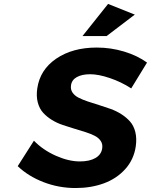

<svg xmlns="http://www.w3.org/2000/svg" viewBox="-20 -948 765 973"><path d="M69.8 -106 151.9 -234.9Q198.2 -187.5 263.2 -158.7Q328.1 -129.9 384.8 -129.9Q433.6 -129.9 463.6 -147.2Q493.7 -164.6 498 -196.8Q501 -217.8 490.5 -233.6Q480 -249.5 460 -259.8Q439.9 -270 413.1 -278.6Q386.2 -287.1 356.7 -295.9Q327.1 -304.7 297.6 -314.7Q268.1 -324.7 242.4 -340.6Q216.8 -356.4 198.2 -377Q179.7 -397.5 171.4 -429Q163.1 -460.4 168.9 -500Q182.6 -594.7 265.1 -650.9Q347.7 -707 470.2 -707Q542.5 -707 609.6 -686.5Q676.8 -666 725.1 -630.9L645 -500Q594.7 -532.7 537.1 -552.2Q479.5 -571.8 437 -571.8Q395.5 -571.8 369.4 -557.4Q343.3 -543 339.8 -515.1Q336.9 -494.6 347.4 -479Q357.9 -463.4 377.9 -453.1Q397.9 -442.9 424.8 -433.8Q451.7 -424.8 481.2 -415.8Q510.7 -406.7 540 -396.2Q569.3 -385.7 595 -369.4Q620.6 -353 639.2 -332Q657.7 -311 665.8 -278.8Q673.8 -246.6 668 -206.1Q658.2 -139.2 614.5 -90.8Q570.8 -42.5 506.1 -18.8Q441.4 4.9 362.8 4.9Q277.8 4.9 200.2 -25.1Q122.6 -55.2 69.8 -106ZM397.9 -765.1 527.8 -928.2 663.1 -874 520 -765.1Z"/></svg>

Font: Trueno SemiBold
Style: Italic
Weight: 600
Designer: Julieta Ulanovsky
Foundry: Julieta Ulanovsky
Version: Version 3.001b | FøM Fix